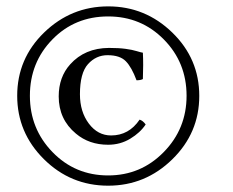

<svg xmlns="http://www.w3.org/2000/svg" viewBox="-20 -608 735 605"><path d="M439 -215.8Q421.9 -189.9 390.4 -170.9Q358.9 -151.9 320.8 -151.9Q260.7 -151.9 219.2 -187Q165 -231.9 165 -304.2Q165 -365.2 201.2 -405.3Q247.1 -456.5 323.2 -457Q354 -457 375.5 -454.1Q397 -451.2 410.4 -447Q423.8 -442.9 430.2 -441.9Q432.1 -405.8 430.2 -358.9Q423.3 -355 410.2 -355Q395 -396 376.5 -415Q357.9 -434.1 318.8 -434.1Q282.7 -434.1 257.3 -406Q231.9 -377.9 231.9 -311Q231.9 -255.9 260 -218.5Q288.1 -181.2 330.1 -181.2Q386.2 -181.2 419.9 -231Q430.2 -228 439 -215.8ZM320.8 -22.9Q202.6 -22.9 118.4 -106.4Q34.2 -189.9 34.2 -306.2Q34.2 -423.3 119.1 -505.6Q204.1 -587.9 321 -587.9Q438 -587.9 522.9 -505.4Q607.9 -422.9 607.9 -305.9Q607.9 -189 522.9 -106Q438 -22.9 320.8 -22.9ZM320.8 -556.2Q215.8 -556.2 145 -483.6Q74.2 -411.1 74.2 -306.2Q74.2 -202.1 145.5 -128.7Q216.8 -55.2 320.8 -55.2Q423.8 -55.2 495.8 -128.7Q567.9 -202.1 567.9 -306.2Q567.9 -411.1 496.3 -483.6Q424.8 -556.2 320.8 -556.2Z"/></svg>

Font: Linux Libertine Capitals
Style: Small Caps
Weight: 400
Designer: Philipp H. Poll
Foundry: Philipp H. Poll
Version: Version 5.1.3